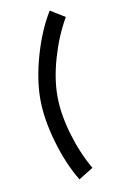

<svg xmlns="http://www.w3.org/2000/svg" viewBox="-94 -836 581 950"><g transform="rotate(-10 196.5 -361.0)"><path d="M104 -361Q104 -460 138 -578.5Q172 -697 226 -785L299 -740Q250 -655 220 -552Q190 -449 190 -361Q190 -273 220 -170Q250 -67 299 18L226 63Q173 -24 138.5 -143Q104 -262 104 -361Z"/></g></svg>

Font: SUITE SemiBold
Style: Regular
Weight: 600
Designer: Sun
Foundry: Sun
Version: Version 2.040